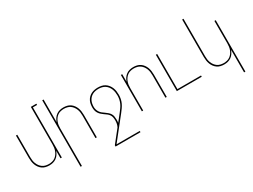

<svg xmlns="http://www.w3.org/2000/svg" viewBox="-64 -1449 3128 2377"><g transform="rotate(-30 1500.0 -260.0)"><path d="M247 8Q221 8 195.5 2Q170 -4 149 -18.5Q128 -33 112.5 -54Q97 -75 88 -99Q79 -123 75.5 -148.5Q72 -174 72 -200V-520H91V-200Q91 -177 94 -153.5Q97 -130 105.5 -108Q114 -86 128 -67Q142 -48 161 -34.5Q180 -21 203.5 -15.5Q227 -10 250 -10Q273 -10 296.5 -15.5Q320 -21 339 -34.5Q358 -48 372 -67Q386 -86 394.5 -108Q403 -130 406 -153.5Q409 -177 409 -200V-735H488V-717H428V0H409V-107Q400 -82 385 -59.5Q370 -37 348 -21Q326 -5 300 1.5Q274 8 247 8Z M572 215V-735H591V-413Q600 -438 615 -460.5Q630 -483 652 -499Q674 -515 700 -521.5Q726 -528 753 -528Q779 -528 804.5 -522Q830 -516 851 -501.5Q872 -487 887.5 -466Q903 -445 912 -421Q921 -397 924.5 -371.5Q928 -346 928 -320V0H909V-320Q909 -343 906 -366.5Q903 -390 894.5 -412Q886 -434 872 -453Q858 -472 839 -485.5Q820 -499 796.5 -504.5Q773 -510 750 -510Q727 -510 703.5 -504.5Q680 -499 661 -485.5Q642 -472 628 -453Q614 -434 605.5 -412Q597 -390 594 -366.5Q591 -343 591 -320V215Z M1428 215H1072V197L1211 22Q1222 1 1226.5 -22Q1231 -45 1231 -68H1250Q1250 -57 1249.5 -45.5Q1249 -34 1247 -23L1324 -120Q1341 -142 1357.5 -164.5Q1374 -187 1385.5 -212Q1397 -237 1403 -264.5Q1409 -292 1409 -320Q1409 -344 1405.5 -367.5Q1402 -391 1393.5 -413Q1385 -435 1370.5 -454Q1356 -473 1336 -486Q1316 -499 1292.5 -504.5Q1269 -510 1246 -510Q1224 -510 1202 -506Q1180 -502 1160.5 -492Q1141 -482 1125.5 -466Q1110 -450 1100.5 -430.5Q1091 -411 1087 -389Q1083 -367 1083 -345Q1083 -325 1089 -305Q1095 -285 1106.5 -268Q1118 -251 1134 -238Q1150 -225 1167 -214Q1185 -201 1202.5 -186.5Q1220 -172 1231.5 -153.5Q1243 -135 1246.5 -112.5Q1250 -90 1250 -68H1231Q1231 -90 1227 -111Q1223 -132 1211 -149.5Q1199 -167 1181.5 -180Q1164 -193 1146.5 -205Q1129 -217 1113 -231.5Q1097 -246 1085.5 -264Q1074 -282 1069 -303Q1064 -324 1064 -345Q1064 -369 1068 -393.5Q1072 -418 1083 -440Q1094 -462 1111.5 -479.5Q1129 -497 1151 -508Q1173 -519 1197 -523.5Q1221 -528 1246 -528Q1272 -528 1298 -522.5Q1324 -517 1346 -503Q1368 -489 1384.5 -468Q1401 -447 1411 -422.5Q1421 -398 1424.5 -372Q1428 -346 1428 -320Q1428 -291 1422 -262Q1416 -233 1403.5 -206.5Q1391 -180 1374 -156Q1357 -132 1339 -109L1096 197H1428Z M1572 0V-520H1591V-413Q1600 -438 1615 -460.5Q1630 -483 1652 -499Q1674 -515 1700 -521.5Q1726 -528 1753 -528Q1779 -528 1804.5 -522Q1830 -516 1851 -501.5Q1872 -487 1887.5 -466Q1903 -445 1912 -421Q1921 -397 1924.5 -371.5Q1928 -346 1928 -320V0H1909V-320Q1909 -343 1906 -366.5Q1903 -390 1894.5 -412Q1886 -434 1872 -453Q1858 -472 1839 -485.5Q1820 -499 1796.5 -504.5Q1773 -510 1750 -510Q1727 -510 1703.5 -504.5Q1680 -499 1661 -485.5Q1642 -472 1628 -453Q1614 -434 1605.5 -412Q1597 -390 1594 -366.5Q1591 -343 1591 -320V0Z M2072 0V-520H2091V-18H2428V0Z M2909 215V-107Q2900 -82 2885 -59.5Q2870 -37 2848 -21Q2826 -5 2800 1.5Q2774 8 2747 8Q2721 8 2695.5 2Q2670 -4 2649 -18.5Q2628 -33 2612.5 -54Q2597 -75 2588 -99Q2579 -123 2575.5 -148.5Q2572 -174 2572 -200V-735H2591V-200Q2591 -177 2594 -153.5Q2597 -130 2605.5 -108Q2614 -86 2628 -67Q2642 -48 2661 -34.5Q2680 -21 2703.5 -15.5Q2727 -10 2750 -10Q2773 -10 2796.5 -15.5Q2820 -21 2839 -34.5Q2858 -48 2872 -67Q2886 -86 2894.5 -108Q2903 -130 2906 -153.5Q2909 -177 2909 -200V-520H2928V215Z"/></g></svg>

Font: Iosevka Term Curly Thin
Style: Regular
Weight: 100
Designer: Belleve Invis
Foundry: Belleve Invis
Version: Version 32.3.0